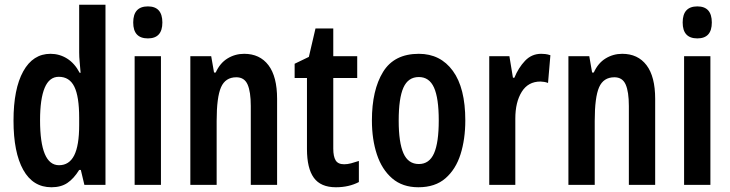

<svg xmlns="http://www.w3.org/2000/svg" viewBox="-20 -780 3079 810"><path d="M197 10Q119 10 78 -63.5Q37 -137 37 -271Q37 -405 78 -479Q119 -553 193 -553Q231 -553 263 -533Q295 -513 316 -473H320Q318 -500 316 -520Q314 -540 314 -559V-760H425V0H336L321 -63H314Q291 -26 264 -8Q237 10 197 10ZM229 -83Q272 -83 293 -124.5Q314 -166 314 -252V-283Q314 -373 293.5 -414.5Q273 -456 228 -456Q188 -456 168.5 -409.5Q149 -363 149 -273Q149 -83 229 -83Z M604 -753Q665 -753 665 -685Q665 -618 604 -618Q542 -618 542 -685Q542 -753 604 -753ZM659 -543V0H548V-543Z M1010 -553Q1076 -553 1112.5 -505Q1149 -457 1149 -363V0H1038V-333Q1038 -393 1024.5 -423.5Q1011 -454 977 -454Q931 -454 912.5 -412Q894 -370 894 -270V0H783V-543H871L883 -474H890Q908 -514 940 -533.5Q972 -553 1010 -553Z M1432 -87Q1446 -87 1461 -91Q1476 -95 1494 -101V-12Q1452 10 1397 10Q1333 10 1304 -30Q1275 -70 1275 -151V-451H1223V-511L1283 -540L1311 -660H1386V-543H1487V-451H1386V-153Q1386 -120 1396 -103.5Q1406 -87 1432 -87Z M1943 -272Q1943 -193 1923 -129.5Q1903 -66 1859.5 -28Q1816 10 1745 10Q1678 10 1634.5 -27.5Q1591 -65 1570 -128.5Q1549 -192 1549 -272Q1549 -400 1596 -476.5Q1643 -553 1747 -553Q1838 -553 1890.5 -481Q1943 -409 1943 -272ZM1662 -271Q1662 -179 1682 -133.5Q1702 -88 1747 -88Q1791 -88 1811 -133Q1831 -178 1831 -272Q1831 -366 1811 -410.5Q1791 -455 1747 -455Q1702 -455 1682 -410.5Q1662 -366 1662 -271Z M2263 -553Q2271 -553 2280.5 -552Q2290 -551 2302 -547L2292 -430Q2285 -433 2275.5 -434.5Q2266 -436 2260 -436Q2208 -436 2181 -392.5Q2154 -349 2154 -280V0H2044V-543H2129L2144 -452H2150Q2167 -494 2195 -523.5Q2223 -553 2263 -553Z M2605 -553Q2671 -553 2707.5 -505Q2744 -457 2744 -363V0H2633V-333Q2633 -393 2619.5 -423.5Q2606 -454 2572 -454Q2526 -454 2507.5 -412Q2489 -370 2489 -270V0H2378V-543H2466L2478 -474H2485Q2503 -514 2535 -533.5Q2567 -553 2605 -553Z M2922 -753Q2983 -753 2983 -685Q2983 -618 2922 -618Q2860 -618 2860 -685Q2860 -753 2922 -753ZM2977 -543V0H2866V-543Z"/></svg>

Font: Noto Sans Kannada ExtraCondensed SemiBold
Style: Regular
Weight: 600
Width: 2
Designer: Jelle Bosma - Monotype Design Team
Foundry: Monotype Imaging Inc.
Version: Version 2.005; ttfautohint (v1.8.4.7-5d5b)